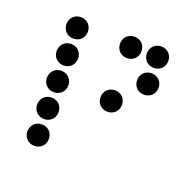

<svg xmlns="http://www.w3.org/2000/svg" viewBox="-93 -587 685 673"><g transform="rotate(20 250.0 -250.0)"><path d="M100 -410C123 -410 140 -427 140 -450C140 -473 123 -490 100 -490C77 -490 60 -473 60 -450C60 -427 77 -410 100 -410ZM300 -410C323 -410 340 -427 340 -450C340 -473 323 -490 300 -490C277 -490 260 -473 260 -450C260 -427 277 -410 300 -410ZM400 -410C423 -410 440 -427 440 -450C440 -473 423 -490 400 -490C377 -490 360 -473 360 -450C360 -427 377 -410 400 -410ZM100 -310C123 -310 140 -327 140 -350C140 -373 123 -390 100 -390C77 -390 60 -373 60 -350C60 -327 77 -310 100 -310ZM400 -310C423 -310 440 -327 440 -350C440 -373 423 -390 400 -390C377 -390 360 -373 360 -350C360 -327 377 -310 400 -310ZM100 -210C123 -210 140 -227 140 -250C140 -273 123 -290 100 -290C77 -290 60 -273 60 -250C60 -227 77 -210 100 -210ZM300 -210C323 -210 340 -227 340 -250C340 -273 323 -290 300 -290C277 -290 260 -273 260 -250C260 -227 277 -210 300 -210ZM100 -110C123 -110 140 -127 140 -150C140 -173 123 -190 100 -190C77 -190 60 -173 60 -150C60 -127 77 -110 100 -110ZM100 -10C123 -10 140 -27 140 -50C140 -73 123 -90 100 -90C77 -90 60 -73 60 -50C60 -27 77 -10 100 -10Z"/></g></svg>

Font: TINY 5x3 80
Style: Regular
Weight: 200
Designer: Jack Halten Fahnestock
Foundry: Velvetyne Type Foundry
Version: Version 1.002;hotconv 1.0.109;makeotfexe 2.5.65596